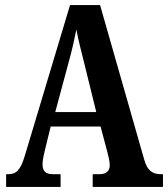

<svg xmlns="http://www.w3.org/2000/svg" viewBox="-20 -734 660 754"><path d="M4 0H218V-50H186C157 -50 147 -65 147 -89C147 -107 154 -135 158 -151L179 -237H375L401 -139C405 -124 411 -101 411 -85C411 -61 395 -50 372 -50H344V0H620V-50H611C579 -50 559 -64 547 -105L373 -714H255L78 -124C60 -63 42 -50 13 -50H4ZM197 -294 250 -491C262 -534 272 -578 280 -618C287 -578 299 -534 311 -485L358 -294Z"/></svg>

Font: Noto Serif Myanmar ExtraCondensed
Style: Bold
Weight: 700
Width: 2
Designer: Ben Mitchell and the Monotype Design Team
Foundry: Monotype Imaging Inc.
Version: Version 2.106